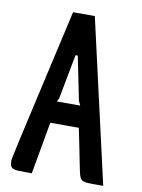

<svg xmlns="http://www.w3.org/2000/svg" viewBox="-82 -777 616 834"><g transform="rotate(10 226.0 -360.0)"><path d="M432 0 268 -720H172C22 -61 20 -49 20 -37C20 0 36 0 94 0H117L158 -230H284L318 -61C330 -1 330 0 399 0ZM215 -538H225L264 -345C265 -343 272 -328 273 -326H170L178 -343Z"/></g></svg>

Font: Economica
Style: Bold
Weight: 700
Designer: Vicente Lamonaca
Foundry: Vicente Lamonaca
Version: Version 1.100